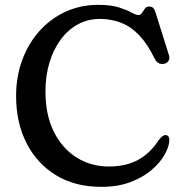

<svg xmlns="http://www.w3.org/2000/svg" viewBox="-20 -736 739 775"><path d="M663.5 -171Q663.2 -145 645.1 -112.7Q627 -80.3 592.5 -50.4Q557.9 -20.5 506.8 -1.1Q455.7 18.2 388.8 18.2Q282.7 18.2 205.7 -28.9Q128.7 -76.1 86.8 -158.8Q45 -241.6 45 -348.3Q45 -427.2 69.9 -494.3Q94.8 -561.4 139.8 -611.4Q184.8 -661.3 245.2 -688.9Q305.6 -716.4 376.6 -716.4Q428 -716.4 459.9 -706.2Q491.9 -696 510.3 -685.7Q528.8 -675.3 538.7 -675.3Q547.7 -675.3 553.2 -684Q558.6 -692.6 564.8 -701.1Q570.9 -709.6 581.5 -709.6Q593.4 -709.6 599.1 -703.1Q604.8 -696.5 609.3 -680.8L662.2 -512.5Q666.3 -499 659.3 -489.2Q652.2 -479.4 638.8 -477.8Q628.2 -476.6 619 -481.9Q609.9 -487.3 604 -499.7Q575.6 -558.3 542.2 -593.4Q508.9 -628.5 469.2 -644Q429.5 -659.6 382.6 -659.6Q334.9 -659.6 294.9 -637.9Q254.9 -616.3 225.5 -576.9Q196.1 -537.6 179.8 -484Q163.5 -430.4 163.5 -366.8Q163.5 -272 197.4 -204.2Q231.2 -136.4 289.2 -100.2Q347.1 -63.9 419.6 -63.9Q488.9 -63.9 538.3 -91.2Q587.7 -118.5 620.2 -170.3Q629.8 -182.1 637.4 -187.2Q644.9 -192.3 651.6 -190.5Q657.5 -189.1 660.5 -183.9Q663.5 -178.6 663.5 -171Z"/></svg>

Font: Fraunces SuperSoft 9pt
Style: Regular
Weight: 900
Version: Version 1.000;[b76b70a41]